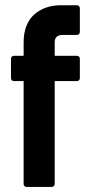

<svg xmlns="http://www.w3.org/2000/svg" viewBox="-20 -722 329 742"><path d="M83 0.5Q77.6 0.5 74.5 -2.9Q71.3 -6.3 71.3 -11.2V-408.7H34.2Q28.8 -408.7 25.6 -411.9Q22.5 -415 22.5 -420.4V-494.6Q22.5 -500 25.6 -503.2Q28.8 -506.3 34.2 -506.3H71.3V-558.6Q71.3 -593.8 82 -621.3Q92.8 -648.9 112.8 -666.5Q153.8 -701.7 214.4 -701.7H276.9Q282.2 -701.7 285.4 -698.2Q288.6 -694.8 288.6 -689.9V-598.6Q288.6 -593.8 285.4 -590.3Q282.2 -586.9 276.9 -586.9H222.2Q191.4 -586.9 191.4 -558.6V-506.3H276.9Q282.2 -506.3 285.4 -503.2Q288.6 -500 288.6 -494.6V-420.4Q288.6 -415 285.4 -411.9Q282.2 -408.7 276.9 -408.7H191.4V-11.2Q191.4 -6.3 188 -2.9Q184.6 0.5 179.7 0.5Z"/></svg>

Font: Alte DIN 1451 Mittelschrift
Style: Bold
Weight: 700
Designer: Peter Wiegel
Foundry: Peter Wiegel
Version: Version 1.003